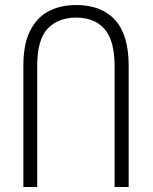

<svg xmlns="http://www.w3.org/2000/svg" viewBox="-20 -744 610 764"><path d="M73 0V-483Q73 -569 100 -622Q127 -675 174 -699.5Q221 -724 283 -724Q384 -724 438 -664.5Q492 -605 492 -483V0H436V-480Q436 -583 396 -628.5Q356 -674 283 -674Q212 -674 170 -630.5Q128 -587 128 -480V0Z"/></svg>

Font: Noto Sans Georgian Condensed Light
Style: Regular
Weight: 300
Width: 3
Designer: Monotype Design Team, Akaki Razmadze
Foundry: Google LLC
Version: Version 2.005; ttfautohint (v1.8.4.7-5d5b)